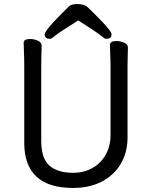

<svg xmlns="http://www.w3.org/2000/svg" viewBox="-20 -912 750 950"><path d="M209 -724Q201 -730 201 -742Q201 -749 213 -765Q225 -781 244 -802Q283 -844 322 -881Q333 -892 364 -892Q378 -892 391.5 -888.5Q405 -885 412 -878Q424 -866 444 -847Q493 -799 517 -769Q532 -750 532 -742Q532 -730 524 -724Q518 -720 508 -720Q498 -720 491 -727Q466 -747 433 -768.5Q400 -790 367 -811Q334 -790 300.5 -768.5Q267 -747 242 -727Q235 -720 225 -720Q215 -720 209 -724ZM527 -245V-591Q527 -605 526 -625Q524 -667 524 -691Q524 -701 535 -706Q544 -709 558.5 -709Q573 -709 592 -702Q613 -693 613 -677Q613 -665 612 -640Q611 -615 611 -590V-232Q611 -157 577 -100.5Q543 -44 482.5 -13Q422 18 342 18Q219 18 159.5 -39Q100 -96 100 -204V-592Q100 -623 98.5 -653.5Q97 -684 97 -701Q97 -711 108 -716Q117 -719 131.5 -719Q146 -719 165 -712Q186 -703 186 -686Q186 -674 185 -645Q184 -616 184 -590V-216Q184 -128 224.5 -92.5Q265 -57 342 -57Q396 -57 438 -81Q480 -105 503.5 -147.5Q527 -190 527 -245Z"/></svg>

Font: Moon Stars Kai
Style: Bold
Weight: 700
Designer: GuiWonder
Version: Version 1.101